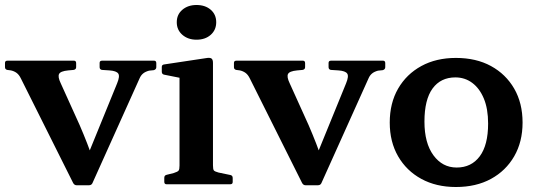

<svg xmlns="http://www.w3.org/2000/svg" viewBox="-40 -738 2158 769"><path d="M267 4Q258 4 253 -5L43 -425Q36 -439 26.5 -446Q17 -453 4 -456L-11 -458Q-20 -460 -20 -469V-486Q-20 -495 -10 -495H256Q265 -495 265 -485V-469Q265 -460 255 -458L233 -456Q202 -453 196.5 -441.5Q191 -430 203 -405L279 -237Q295 -200 309 -164Q323 -128 336 -92L276 -29L429 -404Q441 -433 433.5 -443.5Q426 -454 399 -456L368 -458Q359 -460 359 -469V-486Q359 -495 369 -495H577Q586 -495 586 -485V-469Q586 -460 576 -457L557 -455Q542 -451 533 -443.5Q524 -436 519 -424L330 -4Q326 4 316 4Z M679 0V-314H813V0ZM627 0Q618 0 618 -10V-26Q618 -36 628 -38L656 -45Q672 -50 675.5 -55Q679 -60 679 -75V-180H813V-76Q813 -60 816.5 -55.5Q820 -51 835 -47L883 -37Q892 -35 892 -25V-9Q892 0 882 0ZM679 -314V-463L697 -423L617 -439Q608 -441 608 -451V-470Q608 -479 618 -480L784 -505Q800 -508 806.5 -504Q813 -500 813 -486V-314ZM747 -579Q713 -579 690.5 -598.5Q668 -618 668 -649Q668 -680 690.5 -699Q713 -718 747 -718Q782 -718 804 -699Q826 -680 826 -649Q826 -618 804 -598.5Q782 -579 747 -579Z M1184 4Q1175 4 1170 -5L960 -425Q953 -439 943.5 -446Q934 -453 921 -456L906 -458Q897 -460 897 -469V-486Q897 -495 907 -495H1173Q1182 -495 1182 -485V-469Q1182 -460 1172 -458L1150 -456Q1119 -453 1113.5 -441.5Q1108 -430 1120 -405L1196 -237Q1212 -200 1226 -164Q1240 -128 1253 -92L1193 -29L1346 -404Q1358 -433 1350.5 -443.5Q1343 -454 1316 -456L1285 -458Q1276 -460 1276 -469V-486Q1276 -495 1286 -495H1494Q1503 -495 1503 -485V-469Q1503 -460 1493 -457L1474 -455Q1459 -451 1450 -443.5Q1441 -436 1436 -424L1247 -4Q1243 4 1233 4Z M1786 11Q1707 11 1647.5 -21.5Q1588 -54 1554.5 -112Q1521 -170 1521 -247Q1521 -325 1554.5 -383Q1588 -441 1647.5 -473.5Q1707 -506 1786 -506Q1867 -506 1926.5 -473.5Q1986 -441 2019.5 -383Q2053 -325 2053 -247Q2053 -170 2019.5 -112Q1986 -54 1926.5 -21.5Q1867 11 1786 11ZM1789 -67Q1848 -67 1881.5 -112Q1915 -157 1915 -243Q1915 -302 1898 -343Q1881 -384 1851.5 -406Q1822 -428 1784 -428Q1725 -428 1692.5 -383.5Q1660 -339 1660 -251Q1660 -165 1696 -116Q1732 -67 1789 -67Z"/></svg>

Font: Hahmlet SemiBold
Style: Regular
Weight: 600
Version: Version 1.002